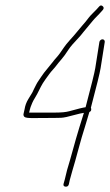

<svg xmlns="http://www.w3.org/2000/svg" viewBox="-20 -619 412 718"><path d="M356.2 -364 371.7 -462C372.1 -464.7 371.5 -467 369.8 -469C368.1 -471 366 -472 363.3 -472C360.6 -472 358.1 -471 355.8 -469C353.5 -467 352.1 -464.7 351.7 -462L336.2 -364C333.6 -347.6 321.5 -298.9 300.1 -218C291.3 -217 270.9 -212 238.7 -203C226.8 -199.7 209.6 -198 186.9 -198H88.9C90.2 -202 91.2 -206 91.8 -209.9C92.4 -213.8 95.4 -222 100.7 -234.5C102.8 -239.5 106.4 -246.1 111.4 -254.2C116.5 -262.4 121.6 -272 126.9 -283C130.4 -290.3 134.8 -298.7 140.3 -308C143.1 -312.7 146.5 -317.8 150.8 -323.5C155 -329.2 159.3 -335 163.5 -341C167.8 -347 172.6 -352.8 177.8 -358.5C183 -364.2 187.8 -369.8 192 -375.5C196.2 -381.2 202.2 -388.4 209.9 -397.3C217.6 -406.1 226.5 -418.3 236.4 -433.8C242.8 -443.7 255.8 -458.9 275.5 -479.5C280.3 -484.5 285.2 -490.3 290.2 -497C295.3 -503.7 300 -509.3 304.2 -513.9C308.5 -518.6 316 -527.6 326.7 -541C330.5 -545.7 335.7 -551.3 342.4 -558C349.1 -564.7 356.6 -572.7 364.7 -582C368.9 -587.3 368.6 -592 363.9 -596C359.2 -600 354.8 -599.4 350.5 -594.3C346.3 -589.1 338.7 -581.2 327.9 -570.5C320.8 -563.5 315.3 -557.5 311.5 -552.5C307.7 -547.5 304 -542.7 300.2 -538C296.5 -533.3 292.6 -528.8 288.6 -524.5C284.6 -520.2 278.4 -512.8 270 -502.3C261.6 -491.9 251.8 -480.6 240.7 -468.5C231.9 -458.8 224.6 -449.8 219 -441.5C213.3 -433.2 208.3 -426 204.1 -420C199.8 -414 195.2 -408.3 190.4 -403C185.5 -397.7 181 -392.2 176.8 -386.5C172.5 -380.8 165.9 -372.7 156.9 -362C147.8 -351.3 140.5 -341.7 134.8 -333C130.8 -327 127.1 -321.5 123.7 -316.5C120.2 -311.5 117.2 -306.5 114.8 -301.5C112.3 -296.5 109.9 -291.7 107.5 -287C105.1 -282.3 102.8 -277.7 100.8 -273C98 -268.3 93.1 -260.2 85.9 -248.5C78.7 -236.8 74 -224.2 71.9 -210.5C71.1 -205.5 69.9 -200.3 68.4 -195C66.9 -189.7 67.9 -185.3 71.4 -182C74.8 -178.7 86.2 -177.2 105.4 -177.5C124.6 -177.8 150.7 -178 183.7 -178C190.4 -178 198.6 -178.2 208.3 -178.5C218 -178.8 235.4 -182.5 260.4 -189.6C273.6 -193.3 284.7 -195.7 293.7 -197C288.1 -178.3 282.5 -160.5 277 -143.4C271.5 -126.3 259.7 -85.2 241.7 -20L230.8 17C227.6 29 224.8 40.7 222.3 52L217.8 68C216 74.7 218.5 78.3 225 79C231.6 79.7 235.7 76.7 237.5 70L241 54L250.4 20L261.2 -17C265.8 -33 270.8 -51.5 276.4 -72.5C282 -93.4 288.9 -117.1 297.3 -143.5C302.6 -160.5 308.3 -179.3 314.2 -200C318.5 -202 320.8 -204.8 321.1 -208.5C321.3 -212.2 320.9 -214.7 319.8 -216C341.2 -296.9 353.4 -346.2 356.2 -364Z"/></svg>

Font: Proton
Style: RgCndIt
Weight: 500
Version: Version 1.017